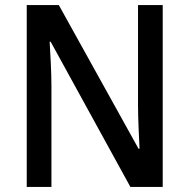

<svg xmlns="http://www.w3.org/2000/svg" viewBox="-20 -734 744 754"><path d="M619 0V-714H522V-322C522 -269 526 -194 528 -150H524L211 -714H85V0H182V-393C182 -452 178 -518 175 -570H179L492 0Z"/></svg>

Font: Noto Sans Khmer SemiCondensed Medium
Style: Regular
Weight: 500
Width: 4
Designer: Danh Hong and the Monotype Design Team
Foundry: Monotype Imaging Inc.
Version: Version 2.004